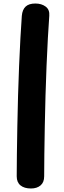

<svg xmlns="http://www.w3.org/2000/svg" viewBox="-20 -898 366 1091"><path d="M104 -808Q107 -843 125.5 -860.5Q144 -878 181 -878Q216 -878 239.5 -860.5Q263 -843 260 -808Q256 -754 252 -681Q248 -608 244.5 -524Q241 -440 238.5 -352.5Q236 -265 234.5 -180.5Q233 -96 232 -23Q231 50 231 104Q231 138 210.5 155.5Q190 173 156 173Q118 173 96.5 155.5Q75 138 75 104Q75 50 76 -23Q77 -96 78.5 -180.5Q80 -265 82.5 -352.5Q85 -440 88.5 -524Q92 -608 96 -681Q100 -754 104 -808Z"/></svg>

Font: Playpen Sans ExtraBold
Style: Regular
Weight: 800
Designer: Laura Meseguer, Veronika Burian, José Scaglione
Foundry: TypeTogether
Version: Version 1.001